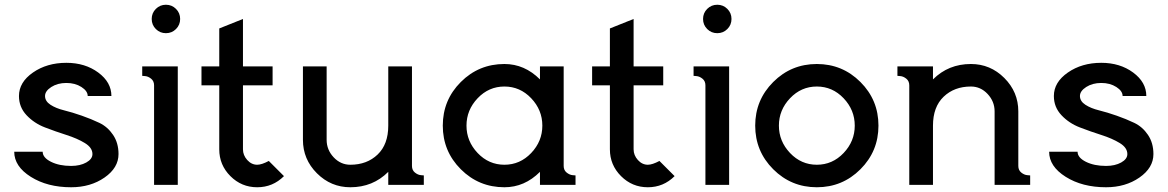

<svg xmlns="http://www.w3.org/2000/svg" viewBox="-20 -780 4926 810"><path d="M260 -515Q339 -515 394.5 -474Q450 -433 450 -375H350Q350 -396 323.5 -413Q297 -430 260 -430Q223 -430 196.5 -413Q170 -396 170 -375Q170 -353 193 -338Q216 -323 250.5 -314.5Q285 -306 325 -292Q365 -278 399.5 -261.5Q434 -245 457 -211Q480 -177 480 -130Q480 -72 421 -31Q362 10 280 10Q180 10 110 -34Q40 -78 40 -140H160Q160 -115 195 -97.5Q230 -80 280 -80Q318 -80 344 -94.5Q370 -109 370 -130Q370 -157 338 -176.5Q306 -196 260.5 -210.5Q215 -225 169.5 -242.5Q124 -260 92 -294Q60 -328 60 -375Q60 -433 119 -474Q178 -515 260 -515Z M637.5 -657.5Q620 -675 620 -700Q620 -725 637.5 -742.5Q655 -760 680 -760Q705 -760 722.5 -742.5Q740 -725 740 -700Q740 -675 722.5 -657.5Q705 -640 680 -640Q655 -640 637.5 -657.5ZM580 -460V-500H730V0H630V-420Q630 -438 617.5 -448Q605 -458 592 -459Z M1114 -101 1178 -37Q1131 10 1065 10Q999 10 952 -37Q905 -84 905 -150V-420H830V-500H905V-660L1005 -700V-500H1130V-420H1005V-150Q1005 -125 1023 -105Q1041 -85 1065 -85Q1084 -85 1114 -101Z M1258 -500H1358V-190Q1358 -148 1387.5 -116.5Q1417 -85 1458 -85Q1528 -85 1573 -128Q1618 -171 1618 -250V-500H1718V-80Q1718 -62 1730.5 -52Q1743 -42 1756 -41L1768 -40V0H1618V-55Q1553 10 1458 10Q1376 10 1317 -49Q1258 -108 1258 -190Z M1995 -365.5Q1948 -316 1948 -250Q1948 -184 1995 -134.5Q2042 -85 2108 -85Q2174 -85 2221 -134.5Q2268 -184 2268 -250Q2268 -316 2221 -365.5Q2174 -415 2108 -415Q2042 -415 1995 -365.5ZM2408 -40V0H2258V-55Q2193 10 2108 10Q2000 10 1924 -66Q1848 -142 1848 -250Q1848 -358 1924 -434Q2000 -510 2108 -510Q2193 -510 2258 -445V-500H2358V-80Q2358 -62 2370.5 -52Q2383 -42 2396 -41Z M2762 -101 2826 -37Q2779 10 2713 10Q2647 10 2600 -37Q2553 -84 2553 -150V-420H2478V-500H2553V-660L2653 -700V-500H2778V-420H2653V-150Q2653 -125 2671 -105Q2689 -85 2713 -85Q2732 -85 2762 -101Z M2963.5 -657.5Q2946 -675 2946 -700Q2946 -725 2963.5 -742.5Q2981 -760 3006 -760Q3031 -760 3048.5 -742.5Q3066 -725 3066 -700Q3066 -675 3048.5 -657.5Q3031 -640 3006 -640Q2981 -640 2963.5 -657.5ZM2906 -460V-500H3056V0H2956V-420Q2956 -438 2943.5 -448Q2931 -458 2918 -459Z M3313 -365.5Q3266 -316 3266 -250Q3266 -184 3313 -134.5Q3360 -85 3426 -85Q3492 -85 3539 -134.5Q3586 -184 3586 -250Q3586 -316 3539 -365.5Q3492 -415 3426 -415Q3360 -415 3313 -365.5ZM3610 -434Q3686 -358 3686 -250Q3686 -142 3610 -66Q3534 10 3426 10Q3318 10 3242 -66Q3166 -142 3166 -250Q3166 -358 3242 -434Q3318 -510 3426 -510Q3534 -510 3610 -434Z M3916 -500V-445Q3981 -510 4076 -510Q4158 -510 4217 -451Q4276 -392 4276 -310V-80Q4276 -62 4288.5 -52Q4301 -42 4314 -41L4326 -40V0H4176V-310Q4176 -352 4146.5 -383.5Q4117 -415 4076 -415Q4006 -415 3961 -372Q3916 -329 3916 -250V0H3816V-420Q3816 -438 3803.5 -448Q3791 -458 3778 -459L3766 -460V-500Z M4626 -515Q4705 -515 4760.5 -474Q4816 -433 4816 -375H4716Q4716 -396 4689.5 -413Q4663 -430 4626 -430Q4589 -430 4562.5 -413Q4536 -396 4536 -375Q4536 -353 4559 -338Q4582 -323 4616.5 -314.5Q4651 -306 4691 -292Q4731 -278 4765.5 -261.5Q4800 -245 4823 -211Q4846 -177 4846 -130Q4846 -72 4787 -31Q4728 10 4646 10Q4546 10 4476 -34Q4406 -78 4406 -140H4526Q4526 -115 4561 -97.5Q4596 -80 4646 -80Q4684 -80 4710 -94.5Q4736 -109 4736 -130Q4736 -157 4704 -176.5Q4672 -196 4626.5 -210.5Q4581 -225 4535.5 -242.5Q4490 -260 4458 -294Q4426 -328 4426 -375Q4426 -433 4485 -474Q4544 -515 4626 -515Z"/></svg>

Font: Laverick
Style: Regular
Weight: 400
Designer: Daniel Pimley
Foundry: Daniel Pimley
Version: Version 1.000;PS 001.001;hotconv 1.0.56